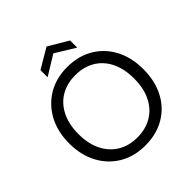

<svg xmlns="http://www.w3.org/2000/svg" viewBox="-237 -1072 1254 1254"><g transform="rotate(-45 390.0 -445.0)"><path d="M390 12Q288 12 211 -33.5Q134 -79 90.5 -160.5Q47 -242 47 -350Q47 -457 90.5 -538.5Q134 -620 211 -666Q288 -712 390 -712Q493 -712 570.5 -666Q648 -620 690.5 -538.5Q733 -457 733 -350Q733 -242 690.5 -160.5Q648 -79 570.5 -33.5Q493 12 390 12ZM390 -62Q467 -62 525 -96.5Q583 -131 615 -195.5Q647 -260 647 -350Q647 -440 615 -504.5Q583 -569 525 -603Q467 -637 390 -637Q313 -637 255.5 -603Q198 -569 165.5 -504.5Q133 -440 133 -350Q133 -260 165.5 -195.5Q198 -131 255.5 -96.5Q313 -62 390 -62ZM253 -755V-821L390 -902L527 -821V-755L390 -839Z"/></g></svg>

Font: DM Sans 20pt
Style: Regular
Weight: 400
Version: Version 4.004;gftools[0.9.30]